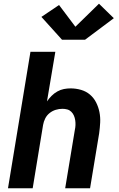

<svg xmlns="http://www.w3.org/2000/svg" viewBox="-20 -1014 640 1034"><path d="M23 0 144 -735H278L233 -468Q244 -484 258 -498Q272 -512 289 -521.5Q306 -531 324 -534.5Q342 -538 360 -538Q389 -538 416.5 -530Q444 -522 464.5 -504.5Q485 -487 497.5 -462.5Q510 -438 515.5 -410.5Q521 -383 519.5 -354Q518 -325 514 -296L465 0H331L383 -314Q386 -327 386.5 -340.5Q387 -354 385 -367Q383 -380 378 -391.5Q373 -403 364 -412Q355 -421 342.5 -424.5Q330 -428 316 -428Q298 -428 280 -422.5Q262 -417 247 -405Q232 -393 223.5 -376Q215 -359 212 -341L156 0ZM314 -800 203 -923 298 -987 386 -870 513 -994 593 -916 438 -800Z"/></svg>

Font: Iosevka Curly XBdEx
Style: Italic
Weight: 800
Width: 7
Italic angle: -9°
Monospace: yes
Designer: Belleve Invis
Foundry: Belleve Invis
Version: Version 11.1.0; ttfautohint (v1.8.3)